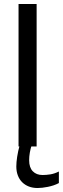

<svg xmlns="http://www.w3.org/2000/svg" viewBox="-20 -736 316 965"><path d="M73.2 0V-715.8H164.1V0ZM80.1 -10.7H140.6Q133.3 11.2 129.9 31Q126.5 50.8 126.5 69.3Q126.5 106 144.8 124.8Q163.1 143.6 193.8 143.6Q212.4 143.6 232.9 140.4Q253.4 137.2 275.9 126V184.1Q263.2 190.9 249 195.6Q234.9 200.2 220.7 203.1Q206.5 206.1 193.1 207.5Q179.7 209 168.9 209Q144.5 209 125 201.4Q105.5 193.8 91.3 179.7Q77.1 165.5 69.6 145.5Q62 125.5 62 101.1Q62 80.1 66.2 52.2Q70.3 24.4 80.1 -10.7Z"/></svg>

Font: Arian AMU
Style: Regular
Weight: 400
Designer: Ruben Hakobyan (Tarumian)
Foundry: Ruben Hakobyan (Tarumian)
Version: Version 4.003